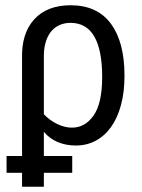

<svg xmlns="http://www.w3.org/2000/svg" viewBox="-20 -557 540 731"><path d="M64 -333Q61 -429 110 -483Q159 -537 249 -537Q350 -537 402 -467Q454 -397 454 -269Q454 -206 440.5 -156.5Q427 -107 402.5 -73Q378 -39 344 -21Q310 -3 269 -3Q231 -3 200 -16Q169 -29 147 -55V37H255V101H147V154H64V101H5V37H64ZM369 -264Q369 -366 339 -418Q309 -470 248 -470Q228 -470 210 -463Q192 -456 178 -441Q164 -426 155.5 -401.5Q147 -377 147 -343V-122Q170 -98 198.5 -84.5Q227 -71 254 -71Q304 -71 336.5 -117.5Q369 -164 369 -264Z"/></svg>

Font: D2Coding
Style: Regular
Weight: 400
Monospace: yes
Designer: Yong-Rak Park; Jeong-Hwan Yoon; Sang-Min Lee;
Foundry: NHN Corporation
Version: Version 1.3.2; Build 20180524